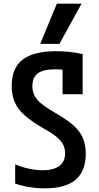

<svg xmlns="http://www.w3.org/2000/svg" viewBox="-20 -1020 540 1050"><path d="M224 10Q182 10 141.5 3.5Q101 -3 63 -16V-121Q99 -106 138 -97.5Q177 -89 214 -89Q272 -89 304 -112Q336 -135 336 -182Q336 -208 325 -229.5Q314 -251 288 -272.5Q262 -294 216 -319Q151 -357 113.5 -390.5Q76 -424 60 -462.5Q44 -501 44 -550Q44 -648 104 -694Q164 -740 286 -740Q321 -740 357.5 -736.5Q394 -733 432 -724V-505H322V-682L362 -633Q341 -637 321.5 -639Q302 -641 283 -641Q217 -641 187 -619Q157 -597 157 -549Q157 -521 168.5 -497.5Q180 -474 208 -451.5Q236 -429 283 -402Q345 -367 381.5 -334.5Q418 -302 433.5 -265Q449 -228 449 -179Q449 -84 393.5 -37Q338 10 224 10ZM305 -780H200L291 -1000H426Z"/></svg>

Font: M PLUS 1 Code Medium
Style: Regular
Weight: 500
Designer: Coji Morishita
Foundry: UNDERFOREST DESIGN
Version: Version 1.002